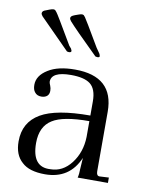

<svg xmlns="http://www.w3.org/2000/svg" viewBox="-77 -710 597 776"><g transform="rotate(10 221.0 -321.5)"><path d="M418 -22V0H293.9Q297.9 -16.1 297.9 -37.1L300.8 -82Q261.7 9.8 161.1 9.8Q96.2 9.8 65.9 -19Q33.2 -47.4 33.2 -103Q33.2 -181.6 98.1 -219.2Q161.1 -255.9 300.8 -255.9V-314Q300.8 -364.7 274.9 -384.8Q250 -403.8 195.8 -403.8Q115.2 -403.8 115.2 -361.8Q115.2 -357.4 120.1 -346.2Q124 -336.9 124 -326.2Q124 -311.5 115.2 -304.2Q106.4 -296.9 91.8 -296.9Q74.2 -296.9 64.9 -309.1Q56.2 -319.3 56.2 -338.9Q56.2 -377 98.1 -402.8Q138.2 -428.2 208 -428.2Q367.2 -428.2 367.2 -283.2V-39.1Q367.2 -20 379.9 -20ZM179.2 -14.2Q229.5 -14.2 264.2 -59.1Q299.3 -105 300.8 -168V-232.9Q193.4 -232.9 149.9 -205.1Q104 -176.8 104 -108.9Q104 -59.1 122.8 -35.4Q141.6 -11.7 179.2 -14.2ZM277.8 -530.8 293 -508.8Q295.9 -502.9 295.9 -501Q298.8 -493.2 288.1 -493.2Q279.3 -493.2 276.9 -497.1Q181.6 -590.3 158.2 -617.2Q151.9 -625 151.9 -628.9Q151.9 -636.7 161.1 -641.1Q165.5 -643.6 181.2 -648.9Q191.4 -652.8 196.8 -652.8Q200.2 -652.8 204.1 -650.9L206.1 -648.4Q208 -646 210 -644Q213.4 -640.6 277.8 -530.8ZM168 -519 176.8 -508.8Q180.2 -502 180.2 -501Q181.2 -497.1 178.5 -495.1Q175.8 -493.2 170.9 -493.2Q162.6 -493.2 160.2 -497.1L41 -617.2Q35.2 -624.5 35.2 -628.9Q35.2 -636.7 43.9 -641.1Q45.4 -642.1 64 -648.9Q74.2 -652.8 80.1 -652.8Q83 -652.8 86.9 -650.9L88.9 -648.4Q90.8 -646 92.8 -644Q97.7 -639.2 168 -519Z"/></g></svg>

Font: Unna Light
Style: Regular
Weight: 300
Designer: Jorge de Buen Unna
Foundry: Omnibus-Type
Version: Version 2.007;PS 002.007;hotconv 1.0.88;makeotf.lib2.5.64775